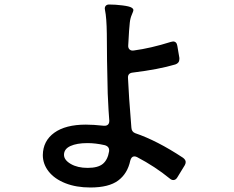

<svg xmlns="http://www.w3.org/2000/svg" viewBox="-20 -801 1040 852"><path d="M804 -82Q804 -75 800 -68L767 -14Q760 -2 749 -2Q741 -2 733 -9Q668 -62 588 -104Q582 -107 576 -107Q563 -107 558 -88Q546 -31 504.5 0Q463 31 381 31Q318 31 270 12Q222 -7 196 -40Q170 -73 170 -113Q171 -176 221 -212Q271 -248 361 -248Q395 -248 440 -243Q452 -242 458.5 -247.5Q465 -253 465 -265Q462 -297 458 -386Q458 -397 455 -531Q455 -607 454 -651Q453 -723 446 -756L445 -763Q445 -771 450 -776Q455 -781 464 -781Q492 -781 523.5 -777Q555 -773 564 -767Q572 -762 572 -756Q572 -752 565 -736Q558 -720 556 -701Q553 -678 549 -600Q548 -588 555 -581.5Q562 -575 574 -577Q649 -587 738 -615Q746 -617 748 -617Q764 -617 767 -597L776 -544V-539Q776 -521 758 -515Q684 -493 570 -479Q546 -477 548 -454Q551 -381 563 -235Q564 -216 580 -210Q677 -177 792 -101Q804 -92 804 -82ZM464 -129Q467 -151 444 -157Q404 -166 368 -166Q321 -166 292.5 -153Q264 -140 264 -114Q264 -91 294 -73.5Q324 -56 369 -56Q415 -56 436.5 -74Q458 -92 464 -129Z"/></svg>

Font: Shippori Gochic B2 Bold
Style: Regular
Weight: 700
Designer: FONTDASU
Foundry: FONTDASU / Google Inc. / but / Adobe
Version: Version 1.130